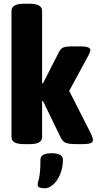

<svg xmlns="http://www.w3.org/2000/svg" viewBox="-20 -775 521 1035"><path d="M111 2Q75 2 58.5 -7.5Q42 -17 42 -36V-717Q42 -735 58.5 -745Q75 -755 111 -755H138Q174 -755 190.5 -745Q207 -735 207 -717V-326H212L298 -495Q308 -514 322 -519.5Q336 -525 376 -525H413Q467 -525 467 -505Q467 -496 455 -473L353 -285L471 -53Q481 -31 481 -20Q481 -8 467.5 -3Q454 2 424 2H392Q350 2 333.5 -5.5Q317 -13 306 -36L212 -230H207V-36Q207 -17 190.5 -7.5Q174 2 138 2ZM222 240Q208 240 195.5 236.5Q183 233 183 220Q183 212 187 199.5Q191 187 194.5 161Q198 135 198 86Q198 51 259 51Q319 51 319 86Q319 130 304 165Q289 200 266.5 220Q244 240 222 240Z"/></svg>

Font: Asap Semi Condensed ExtraBold
Style: Regular
Weight: 800
Width: 4
Designer: Pablo Cosgaya
Foundry: Omnibus-Type
Version: Version 3.001; ttfautohint (v1.8.4.7-5d5b)